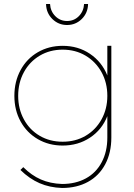

<svg xmlns="http://www.w3.org/2000/svg" viewBox="-20 -746 670 959"><path d="M536.1 -59.1Q536.1 17.1 505.6 74.5Q475.1 131.8 419.4 162.4Q363.8 192.9 290 192.9Q228 190.9 177.5 168.9Q127 147 82 103L96.2 88.9Q137.2 129.9 184.1 150.4Q231 170.9 290 172.9Q357.9 172.9 408.9 145Q460 117.2 488 64.2Q516.1 11.2 516.1 -59.1V-166Q489.3 -98.1 429.7 -58.6Q370.1 -19 293 -19Q224.1 -19 168.9 -51Q113.8 -83 82.8 -139.4Q51.8 -195.8 51.8 -267.1Q51.8 -338.9 82.8 -396Q113.8 -453.1 168.9 -485.1Q224.1 -517.1 293 -517.1Q370.1 -517.1 429.4 -477.1Q488.8 -437 516.1 -369.1V-517.1H536.1ZM516.1 -267.1Q516.1 -333 487.1 -385.5Q458 -438 407.5 -468Q356.9 -498 293 -498Q229 -498 178.5 -468Q127.9 -438 99.4 -385.5Q70.8 -333 70.8 -267.1Q70.8 -202.1 99.4 -149.7Q127.9 -97.2 178.5 -67.6Q229 -38.1 293 -38.1Q356.9 -38.1 407.5 -67.6Q458 -97.2 487.1 -149.7Q516.1 -202.1 516.1 -267.1ZM314.9 -621.1Q272 -621.1 241.5 -651.1Q210.9 -681.2 210 -726.1H230Q231.9 -689.9 256.1 -665.5Q280.3 -641.1 314.9 -641.1Q350.1 -641.1 374 -665.5Q397.9 -689.9 399.9 -726.1H419.9Q418.9 -681.2 388.4 -651.1Q357.9 -621.1 314.9 -621.1Z"/></svg>

Font: Montserrat
Style: Thin
Weight: 250
Designer: Julieta Ulanovsky
Foundry: Julieta Ulanovsky
Version: Version 1.000;PS 002.000;hotconv 1.0.70;makeotf.lib2.5.58329